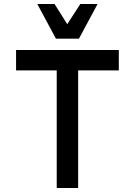

<svg xmlns="http://www.w3.org/2000/svg" viewBox="-20 -948 680 968"><path d="M266 -593H61V-696H579V-593H374V0H266ZM255 -928 319 -826 385 -928H472L378 -753H262L168 -928Z"/></svg>

Font: Amiko SemiBold
Style: Regular
Weight: 600
Designer: Pablo Impallari, Rodrigo Fuenzalida, Andres Torresi
Foundry: Impallari Type
Version: Version 1.001; ttfautohint (v1.3)